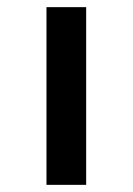

<svg xmlns="http://www.w3.org/2000/svg" viewBox="-20 -517 371 537"><path d="M110 0V-497H221V0Z"/></svg>

Font: Nunito Sans 7pt Expanded Medium
Style: Regular
Weight: 500
Width: 7
Designer: Vernon Adams
Foundry: Vernon Adams
Version: Version 3.101;gftools[0.9.27]